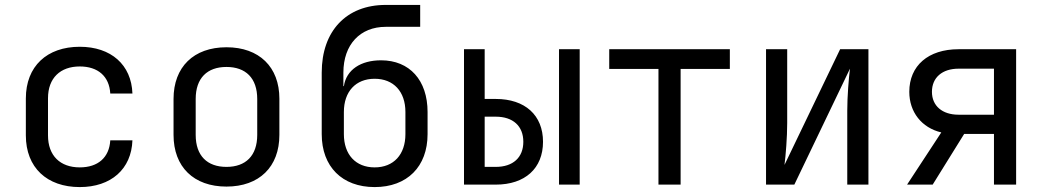

<svg xmlns="http://www.w3.org/2000/svg" viewBox="-20 -750 4240 780"><path d="M304 10C431 10 514 -63 518 -180H428C424 -110 378 -70 304 -70C225 -70 175 -117 175 -200V-351C175 -433 225 -480 304 -480C378 -480 424 -440 428 -370H518C514 -487 431 -560 304 -560C171 -560 85 -481 85 -350V-200C85 -69 171 10 304 10Z M900 8C1033 8 1115 -72 1115 -202V-349C1115 -478 1033 -558 900 -558C767 -558 685 -478 685 -348V-202C685 -72 767 8 900 8ZM900 -72C822 -72 775 -117 775 -202V-348C775 -433 822 -478 900 -478C978 -478 1025 -433 1025 -348V-202C1025 -117 978 -72 900 -72Z M1528 -505C1446 -505 1387 -467 1377 -400H1375V-455C1375 -569 1443 -641 1547 -641H1687V-730H1547C1387 -730 1287 -624 1287 -455V-205C1287 -73 1370 10 1502 10C1634 10 1717 -73 1717 -205V-295C1717 -424 1644 -505 1528 -505ZM1627 -205C1627 -122 1579 -70 1502 -70C1425 -70 1377 -122 1377 -205V-295C1377 -378 1425 -430 1502 -430C1579 -430 1627 -378 1627 -295Z M1994 0C2113 0 2186 -66 2186 -174C2186 -282 2113 -348 1994 -348H1949V-550H1865V0ZM2335 0V-550H2251V0ZM1949 -276H1994C2064 -276 2106 -238 2106 -174C2106 -110 2064 -72 1994 -72H1949Z M2745 0V-470H2945V-550H2455V-470H2655V0Z M3207 0 3433 -471C3428 -432 3422 -358 3422 -300V0H3508V-550H3393L3167 -80C3172 -119 3178 -192 3178 -250V-550H3092V0Z M3769 0 3897 -206H4018V0H4108V-550H3874C3751 -550 3674 -483 3674 -377C3674 -295 3724 -231 3804 -212L3665 0ZM3874 -284C3808 -284 3766 -320 3766 -377C3766 -435 3808 -471 3874 -471H4018V-284Z"/></svg>

Font: Tekne LDO
Style: Regular
Weight: 400
Monospace: yes
Designer: Alessio Laiso, Mario Rullo, Paolo Rosset
Foundry: Alessio Laiso
Version: Version 1.000;hotconv 1.0.109;makeotfexe 2.5.65596